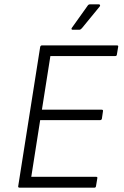

<svg xmlns="http://www.w3.org/2000/svg" viewBox="-20 -864 570 884"><path d="M70 0Q62 0 64 -8L165 -648Q167 -655 173 -655H518Q522 -655 523.5 -653.5Q525 -652 524 -648L518 -612Q517 -606 511 -606H212L173 -359H448Q456 -359 454 -351L449 -317Q447 -311 441 -311H165L124 -50H422Q430 -50 428 -43L422 -7Q421 0 415 0ZM314 -727Q311 -727 309.5 -729.5Q308 -732 311 -736L383 -837Q387 -844 394 -844H435Q439 -844 440.5 -841Q442 -838 439 -834L357 -734Q351 -727 345 -727Z"/></svg>

Font: Sofia Sans Light
Style: Italic
Weight: 300
Italic angle: -9°
Version: Version 4.100-B